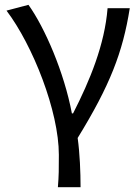

<svg xmlns="http://www.w3.org/2000/svg" viewBox="-20 -577 580 796"><path d="M220 199H314C314 137 311 60 302 -5C436 -223 489 -360 518 -543H426C414 -392 353 -244 283 -107H278C246 -277 166 -462 98 -557L7 -533C116 -389 224 -116 224 65C224 125 224 150 220 199Z"/></svg>

Font: Noto Sans CJK KR Regular
Style: Regular
Weight: 400
Designer: Ryoko NISHIZUKA (kana & ideographs); Paul D. Hunt (Latin, Greek & Cyrillic); Wenlong ZHANG (bopomofo); Sandoll Communica
Foundry: Adobe Systems Incorporated
Version: Version 1.004;PS 1.004;hotconv 1.0.82;makeotf.lib2.5.63406